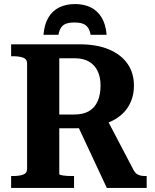

<svg xmlns="http://www.w3.org/2000/svg" viewBox="-20 -929 766 949"><path d="M351 -909Q307 -909 273 -892.5Q239 -876 219 -842Q199 -808 195 -757H269Q273 -780 282.5 -793.5Q292 -807 308.5 -812.5Q325 -818 348 -818Q371 -818 387.5 -812.5Q404 -807 414 -793.5Q424 -780 428 -757H507Q503 -808 482.5 -842Q462 -876 428.5 -892.5Q395 -909 351 -909ZM358 -321 508 0H705V-59H697Q684 -59 673.5 -61.5Q663 -64 655 -70Q647 -76 641 -87L510 -337ZM273 -69V-641H350Q392 -641 420 -624.5Q448 -608 462.5 -578Q477 -548 477 -506Q477 -462 463 -429.5Q449 -397 420.5 -380Q392 -363 346 -363H253V-295H358Q369 -295 379.5 -296Q390 -297 400 -298Q410 -299 418 -301Q491 -308 541 -335Q591 -362 616.5 -406Q642 -450 642 -506Q642 -568 610.5 -613.5Q579 -659 519 -684.5Q459 -710 373 -710H35V-651H46Q75 -651 94.5 -644Q114 -637 114 -615V-95Q114 -73 94.5 -66Q75 -59 46 -59H35V0H346V-59H334Q324 -59 313 -59.5Q302 -60 293 -61.5Q284 -63 278.5 -64.5Q273 -66 273 -69Z"/></svg>

Font: Roboto Serif 28pt SemiBold
Style: Regular
Weight: 600
Designer: Greg Gazdowicz
Foundry: Commercial Type
Version: Version 1.008